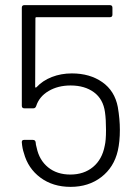

<svg xmlns="http://www.w3.org/2000/svg" viewBox="-20 -720 538 748"><path d="M447 -214Q447 -168 439 -133Q424 -68 374.5 -30Q325 8 255 8Q186 8 137.5 -28Q89 -64 73 -124Q67 -141 65 -165V-167Q65 -175 74 -175H108Q118 -175 119 -165Q119 -158 123 -144Q133 -96 167.5 -68Q202 -40 254 -40Q307 -40 342.5 -69.5Q378 -99 388 -152Q393 -172 393 -214Q393 -255 389 -283Q382 -334 346 -360.5Q310 -387 255 -387Q206 -387 169.5 -365.5Q133 -344 121 -307Q118 -298 110 -298H75Q65 -298 65 -308V-690Q65 -700 75 -700H408Q418 -700 418 -690V-663Q418 -653 408 -653H122Q118 -653 118 -649L117 -382Q117 -377 122 -380Q146 -406 182 -420Q218 -434 260 -434Q330 -434 378.5 -400Q427 -366 439 -303Q447 -256 447 -214Z"/></svg>

Font: Barlow Light
Style: Regular
Weight: 300
Designer: Jeremy Tribby
Foundry: Tribby Type
Version: Version 1.422